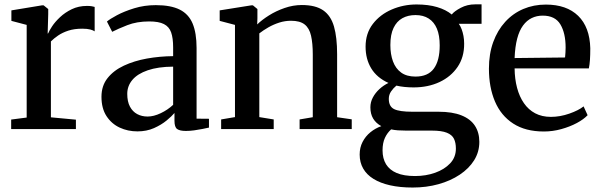

<svg xmlns="http://www.w3.org/2000/svg" viewBox="-20 -578 2692 860"><path d="M30 0V-42.5L99.5 -51.5V-466.5L31 -484.5V-531.5L167.5 -554H175.5L196 -537.5V-515L193.5 -427.5L196 -429Q200 -439.5 213.2 -459.8Q226.5 -480 248.8 -501Q271 -522 301.5 -536.8Q332 -551.5 369.5 -551.5Q383 -551.5 391 -550Q399 -548.5 404 -547V-437.5Q398.5 -442 384.5 -445.8Q370.5 -449.5 348.5 -449.5Q313 -449.5 286.2 -440.8Q259.5 -432 240.5 -419Q221.5 -406 208 -392.5V-52.5L320 -42V0Z M595.5 10.5Q552.5 10.5 516 -6.5Q479.5 -23.5 457 -58Q434.5 -92.5 434.5 -144.5Q434.5 -194 461.8 -228.2Q489 -262.5 535 -284Q581 -305.5 638.2 -315.8Q695.5 -326 755.5 -326.5V-365.5Q755.5 -407.5 746.5 -433Q737.5 -458.5 714.2 -470.2Q691 -482 648.5 -482Q592.5 -482 550 -465.2Q507.5 -448.5 482.5 -435.5L459 -481.5Q471.5 -492.5 503.8 -509.8Q536 -527 581.2 -541Q626.5 -555 678 -555Q745 -555 785 -535Q825 -515 842.8 -472.5Q860.5 -430 860.5 -363V-46.5L916 -46V-6.5Q905 -4 887.5 -0.5Q870 3 850.2 5.8Q830.5 8.5 812.5 8.5Q785.5 8.5 773.5 0Q761.5 -8.5 761.5 -37V-72Q750 -58 726.5 -38.5Q703 -19 669.8 -4.2Q636.5 10.5 595.5 10.5ZM641 -56Q668.5 -56 700 -71Q731.5 -86 755.5 -108.5V-279.5Q687.5 -279 641.8 -263.2Q596 -247.5 573 -220.2Q550 -193 550 -157.5Q550 -123 562 -100.5Q574 -78 594.5 -67Q615 -56 641 -56Z M1032.5 -53.5V-466.5L964 -484.5V-531.5L1105 -554H1113L1133 -537.5V-496.5L1132 -468.5Q1153 -489 1184.8 -509Q1216.5 -529 1254.8 -542.2Q1293 -555.5 1332 -555.5Q1393 -555.5 1427.5 -531.8Q1462 -508 1476 -459.2Q1490 -410.5 1490 -335V-53L1555.5 -43.5V0H1322V-43L1381 -53V-333.5Q1381 -384.5 1373.2 -418.2Q1365.5 -452 1344.5 -468.5Q1323.5 -485 1283.5 -485Q1256.5 -485 1230.8 -476.8Q1205 -468.5 1182.2 -455.5Q1159.5 -442.5 1141.5 -428.5V-53.5L1206 -43V0H970.5V-43Z M1828.5 262Q1771.5 262 1727.2 252Q1683 242 1652.8 223.2Q1622.5 204.5 1606.8 177Q1591 149.5 1591 114Q1591 83 1604 57.8Q1617 32.5 1639 14.5Q1661 -3.5 1688 -13Q1664 -26 1651.5 -46.8Q1639 -67.5 1639 -97.5Q1639 -120.5 1650 -141.2Q1661 -162 1679.5 -179Q1698 -196 1720 -206.5Q1668 -230 1642.8 -271.8Q1617.5 -313.5 1617.5 -369Q1617.5 -428.5 1650 -470.8Q1682.5 -513 1734.8 -535.5Q1787 -558 1846 -558Q1898.5 -558 1938 -546.2Q1977.5 -534.5 2003.5 -513Q2014.5 -527.5 2043.8 -543Q2073 -558.5 2108.5 -558.5H2137V-471.5H2035Q2042.5 -461 2047.8 -447Q2053 -433 2056 -416.8Q2059 -400.5 2059 -382.5Q2059.5 -322.5 2029.8 -278.5Q2000 -234.5 1948.8 -210.5Q1897.5 -186.5 1832.5 -186.5Q1812 -186.5 1792.2 -188.5Q1772.5 -190.5 1755.5 -194.5Q1741.5 -183 1731.5 -168.2Q1721.5 -153.5 1721.5 -135Q1721.5 -101 1745.5 -89.2Q1769.5 -77.5 1827 -77.5H1944Q2006.5 -77.5 2047 -61.2Q2087.5 -45 2107.2 -14.8Q2127 15.5 2127 57.5Q2127 102.5 2103.8 139.8Q2080.5 177 2039.2 204.5Q1998 232 1944 247Q1890 262 1828.5 262ZM1839 210.5Q1887.5 210.5 1929 195.8Q1970.5 181 1996.2 153.8Q2022 126.5 2022 87.5Q2022 61.5 2013.5 43.8Q2005 26 1981.5 16.5Q1958 7 1914 7H1799Q1779.5 7 1762.5 5.8Q1745.5 4.5 1732 1.5Q1714.5 17 1704 39.8Q1693.5 62.5 1693.5 95.5Q1693.5 132 1709.2 157.8Q1725 183.5 1757 197Q1789 210.5 1839 210.5ZM1841 -235Q1897 -235 1923.2 -270.8Q1949.5 -306.5 1949.5 -374.5Q1949.5 -419.5 1937 -449.5Q1924.5 -479.5 1900.2 -495Q1876 -510.5 1841 -510.5Q1807.5 -510.5 1782.2 -496.5Q1757 -482.5 1742.8 -453Q1728.5 -423.5 1728.5 -376.5Q1728.5 -335 1740.2 -303Q1752 -271 1776.8 -253Q1801.5 -235 1841 -235Z M2416 11Q2333.5 11 2278.8 -24.5Q2224 -60 2197 -123.5Q2170 -187 2170 -270.5Q2170 -336.5 2189.2 -389.5Q2208.5 -442.5 2243 -480.2Q2277.5 -518 2324 -537.8Q2370.5 -557.5 2425 -557.5Q2518 -557.5 2569.8 -507Q2621.5 -456.5 2624 -362Q2624 -331.5 2622.5 -309.8Q2621 -288 2617.5 -271.5H2285Q2285.5 -224.5 2296 -184.8Q2306.5 -145 2326.8 -115.8Q2347 -86.5 2377.2 -70.5Q2407.5 -54.5 2447.5 -54.5Q2488.5 -54.5 2530 -69Q2571.5 -83.5 2594 -101.5L2612 -62Q2594.5 -43.5 2563.8 -27Q2533 -10.5 2494.5 0.2Q2456 11 2416 11ZM2285 -318 2511 -320.5Q2512 -330.5 2512.8 -342.8Q2513.5 -355 2513.5 -365Q2513.5 -429.5 2490 -468.8Q2466.5 -508 2411 -508Q2384 -508 2361.8 -497.2Q2339.5 -486.5 2322.8 -463.8Q2306 -441 2296.5 -404.8Q2287 -368.5 2285 -318Z"/></svg>

Font: Merriweather 48pt Medium
Style: Regular
Weight: 500
Version: Version 2.100